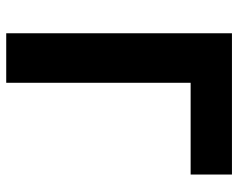

<svg xmlns="http://www.w3.org/2000/svg" viewBox="-96 -688 783 632"><g transform="rotate(90 296.0 -371.5)"><path d="M89 0V-743H554V-607H252V0Z"/></g></svg>

Font: Noto Sans JP ExtraBold
Style: Regular
Weight: 800
Designer: Ryoko NISHIZUKA  (kana, bopomofo & ideographs); Paul D. Hunt (Latin, Greek & Cyrillic); Sandoll Communications , Soo-you
Foundry: Adobe
Version: Version 2.004-H2;hotconv 1.0.118;makeotfexe 2.5.65603